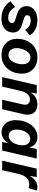

<svg xmlns="http://www.w3.org/2000/svg" viewBox="1088 -1638 561 2778"><g transform="rotate(90 1369.0 -249.5)"><path d="M246 11Q192 11 144.5 -5Q97 -21 60 -51Q23 -81 1 -122L83 -187Q106 -141 146 -114Q186 -87 236 -87Q273 -87 293 -101.5Q313 -116 313 -141Q313 -158 302 -170Q291 -182 266 -190L200 -210Q132 -231 100.5 -265.5Q69 -300 69 -351Q69 -399 95 -434.5Q121 -470 166.5 -490Q212 -510 273 -510Q322 -510 364 -497Q406 -484 438.5 -459.5Q471 -435 490 -399L412 -332Q394 -368 357.5 -390.5Q321 -413 276 -413Q239 -413 220 -399.5Q201 -386 201 -363Q201 -341 217 -330.5Q233 -320 252 -314L345 -285Q396 -269 423.5 -236.5Q451 -204 451 -159Q451 -81 395 -35Q339 11 246 11Z M775 10Q702 10 649.5 -20.5Q597 -51 569.5 -101.5Q542 -152 542 -215Q542 -298 574.5 -365Q607 -432 668 -471Q729 -510 813 -510Q886 -510 938 -480Q990 -450 1018 -399.5Q1046 -349 1046 -285Q1046 -203 1013 -136Q980 -69 919.5 -29.5Q859 10 775 10ZM777 -91Q816 -91 846 -120.5Q876 -150 893 -196.5Q910 -243 910 -293Q910 -344 885 -376.5Q860 -409 810 -409Q771 -409 741.5 -379.5Q712 -350 694.5 -304Q677 -258 677 -207Q677 -173 688.5 -147Q700 -121 722.5 -106Q745 -91 777 -91Z M1096 0 1212 -500H1334L1310 -355L1302 -366Q1322 -436 1373.5 -473Q1425 -510 1492 -510Q1546 -510 1582.5 -486Q1619 -462 1633 -417.5Q1647 -373 1633 -311L1561 0H1423L1491 -297Q1503 -346 1484 -374Q1465 -402 1423 -402Q1390 -402 1365 -386Q1340 -370 1323 -340.5Q1306 -311 1296 -269L1234 0Z M1894 9Q1843 9 1803.5 -16Q1764 -41 1741.5 -87Q1719 -133 1719 -197Q1719 -258 1736 -314.5Q1753 -371 1785.5 -415Q1818 -459 1863.5 -484.5Q1909 -510 1963 -510Q2018 -510 2059.5 -480Q2101 -450 2112 -389L2137 -500H2275L2159 0H2034L2053 -95Q2029 -47 1986.5 -19Q1944 9 1894 9ZM1951 -95Q1979 -95 2003 -112Q2027 -129 2044.5 -158Q2062 -187 2072.5 -222.5Q2083 -258 2083 -295Q2083 -330 2071.5 -354.5Q2060 -379 2039.5 -392.5Q2019 -406 1991 -406Q1949 -406 1918.5 -376.5Q1888 -347 1871.5 -302.5Q1855 -258 1855 -210Q1855 -174 1866 -148Q1877 -122 1898.5 -108.5Q1920 -95 1951 -95Z M2305 0 2421 -500H2542L2516 -339L2508 -352Q2531 -424 2578.5 -467Q2626 -510 2690 -510Q2706 -510 2717.5 -507.5Q2729 -505 2738 -501L2702 -382Q2693 -387 2680 -389.5Q2667 -392 2648 -392Q2616 -392 2586.5 -377Q2557 -362 2534.5 -329.5Q2512 -297 2499 -245L2443 0Z"/></g></svg>

Font: Kantumruy Pro SemiBold
Style: Italic
Weight: 600
Italic angle: -13°
Version: Version 1.002